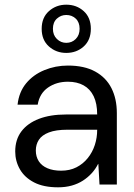

<svg xmlns="http://www.w3.org/2000/svg" viewBox="-20 -788 571 820"><path d="M228 12Q166 12 125.5 -9Q85 -30 65 -65Q45 -100 45 -141Q45 -192 71.5 -227Q98 -262 146.5 -280.5Q195 -299 261 -299H395Q395 -346 380 -377Q365 -408 337 -423.5Q309 -439 270 -439Q221 -439 185 -414Q149 -389 141 -341H55Q61 -395 91.5 -432Q122 -469 169.5 -488.5Q217 -508 270 -508Q340 -508 386.5 -482.5Q433 -457 456 -411.5Q479 -366 479 -305V0H405L400 -88H399Q388 -66 371.5 -48Q355 -30 334 -16.5Q313 -3 286.5 4.5Q260 12 228 12ZM241 -59Q278 -59 306.5 -73.5Q335 -88 355 -113Q375 -138 385 -169Q395 -200 395 -233V-234H268Q219 -234 189 -222.5Q159 -211 146 -191Q133 -171 133 -145Q133 -119 145.5 -99.5Q158 -80 182.5 -69.5Q207 -59 241 -59ZM263 -562Q220 -562 189 -589.5Q158 -617 158 -665Q158 -713 189 -740.5Q220 -768 263 -768Q307 -768 337.5 -740.5Q368 -713 368 -665Q368 -617 337.5 -589.5Q307 -562 263 -562ZM263 -605Q287 -605 303.5 -621.5Q320 -638 320 -665Q320 -693 303.5 -708.5Q287 -724 263 -724Q240 -724 223 -708.5Q206 -693 206 -665Q206 -638 223 -621.5Q240 -605 263 -605Z"/></svg>

Font: DM Sans 28pt
Style: Regular
Weight: 400
Version: Version 4.004;gftools[0.9.30]